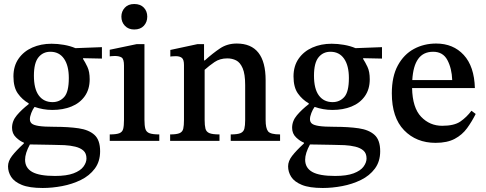

<svg xmlns="http://www.w3.org/2000/svg" viewBox="-20 -702 2420 957"><path d="M193 235Q126 235 88.5 219.5Q51 204 35.5 179.5Q20 155 20 127Q20 101 40 75Q60 49 99 13V9Q80 2 60 -17Q40 -36 40 -65Q40 -99 64 -127.5Q88 -156 123 -183V-187Q91 -205 69 -236Q47 -267 47 -321Q47 -373 72.5 -409.5Q98 -446 141 -465Q184 -484 237 -484Q267 -484 298.5 -478.5Q330 -473 356 -462L488 -467V-410L394 -412V-408Q404 -393 415.5 -369Q427 -345 427 -307Q427 -257 402.5 -222.5Q378 -188 336 -171Q294 -154 241 -154Q217 -154 195 -158Q173 -162 152 -169Q143 -157 136 -139Q129 -121 129 -108Q129 -94 138.5 -86Q148 -78 174 -74Q200 -70 251 -70Q321 -70 372 -62.5Q423 -55 451 -29.5Q479 -4 479 52Q479 103 452.5 138.5Q426 174 383 195Q340 216 290 225.5Q240 235 193 235ZM129 18Q105 62 105 94Q105 135 140.5 155Q176 175 254 175Q312 175 346.5 162Q381 149 396 128.5Q411 108 411 88Q411 62 395.5 48.5Q380 35 355 29Q330 23 301.5 21.5Q273 20 246 20Q186 19 163 18.5Q140 18 129 18ZM242 -193Q277 -193 300 -218.5Q323 -244 323 -313Q323 -375 299 -409.5Q275 -444 231 -444Q194 -444 171.5 -416Q149 -388 149 -325Q149 -259 173.5 -226Q198 -193 242 -193Z M774 0H527V-32Q560 -32 575 -38Q590 -44 594 -59.5Q598 -75 598 -104V-375Q598 -408 586 -415.5Q574 -423 552 -423Q542 -423 534.5 -422Q527 -421 527 -421V-454L661 -482H700V-105Q700 -76 704.5 -60Q709 -44 725 -38Q741 -32 774 -32ZM649 -555Q620 -555 602.5 -573.5Q585 -592 585 -619Q585 -645 602 -663.5Q619 -682 649 -682Q680 -682 697 -664Q714 -646 714 -619Q714 -592 697 -573.5Q680 -555 649 -555Z M1376 0H1130V-32Q1164 -32 1179 -38.5Q1194 -45 1198 -60.5Q1202 -76 1202 -104V-278Q1202 -333 1189.5 -362Q1177 -391 1157 -401Q1137 -411 1113 -411Q1076 -411 1049 -392.5Q1022 -374 1000 -354V-104Q1000 -77 1004 -61Q1008 -45 1023.5 -38.5Q1039 -32 1074 -32V0H828V-32Q861 -32 875.5 -38.5Q890 -45 893.5 -61Q897 -77 897 -104V-378Q897 -405 886.5 -413.5Q876 -422 856 -422Q843 -422 836 -421Q829 -420 829 -420V-453L964 -482H997V-401H1001Q1041 -437 1077 -461Q1113 -485 1160 -485Q1304 -485 1304 -302V-104Q1304 -63 1316 -47.5Q1328 -32 1376 -32Z M1589 235Q1522 235 1484.5 219.5Q1447 204 1431.5 179.5Q1416 155 1416 127Q1416 101 1436 75Q1456 49 1495 13V9Q1476 2 1456 -17Q1436 -36 1436 -65Q1436 -99 1460 -127.5Q1484 -156 1519 -183V-187Q1487 -205 1465 -236Q1443 -267 1443 -321Q1443 -373 1468.5 -409.5Q1494 -446 1537 -465Q1580 -484 1633 -484Q1663 -484 1694.5 -478.5Q1726 -473 1752 -462L1884 -467V-410L1790 -412V-408Q1800 -393 1811.5 -369Q1823 -345 1823 -307Q1823 -257 1798.5 -222.5Q1774 -188 1732 -171Q1690 -154 1637 -154Q1613 -154 1591 -158Q1569 -162 1548 -169Q1539 -157 1532 -139Q1525 -121 1525 -108Q1525 -94 1534.5 -86Q1544 -78 1570 -74Q1596 -70 1647 -70Q1717 -70 1768 -62.5Q1819 -55 1847 -29.5Q1875 -4 1875 52Q1875 103 1848.5 138.5Q1822 174 1779 195Q1736 216 1686 225.5Q1636 235 1589 235ZM1525 18Q1501 62 1501 94Q1501 135 1536.5 155Q1572 175 1650 175Q1708 175 1742.5 162Q1777 149 1792 128.5Q1807 108 1807 88Q1807 62 1791.5 48.5Q1776 35 1751 29Q1726 23 1697.5 21.5Q1669 20 1642 20Q1582 19 1559 18.5Q1536 18 1525 18ZM1638 -193Q1673 -193 1696 -218.5Q1719 -244 1719 -313Q1719 -375 1695 -409.5Q1671 -444 1627 -444Q1590 -444 1567.5 -416Q1545 -388 1545 -325Q1545 -259 1569.5 -226Q1594 -193 1638 -193Z M2151 10Q2055 10 1994 -53Q1933 -116 1933 -237Q1933 -321 1963 -376Q1993 -431 2043 -458Q2093 -485 2154 -485Q2239 -485 2291.5 -428Q2344 -371 2347 -263H2034Q2036 -165 2079 -120Q2122 -75 2184 -75Q2244 -75 2275 -96.5Q2306 -118 2330 -150L2351 -134Q2332 -96 2308 -63Q2284 -30 2246.5 -10Q2209 10 2151 10ZM2035 -303H2234Q2232 -361 2210 -402.5Q2188 -444 2139 -444Q2090 -444 2064.5 -408.5Q2039 -373 2035 -303Z"/></svg>

Font: STIX Two Text Medium
Style: Regular
Weight: 500
Designer: Ross Mills, John Hudson & Paul Hanslow, Tiro Typeworks Ltd; with prior portions MicroPress Inc., and Coen Hoffman.
Foundry: Tiro Typeworks Ltd
Version: Version 2.13 b171